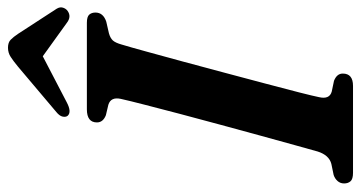

<svg xmlns="http://www.w3.org/2000/svg" viewBox="-242 -706 948 505"><g transform="rotate(-90 232.5 -454.0)"><path d="M229 -89.5Q222.5 -62 243.5 -56L272 -50Q291 -42.5 291 -27Q291 0 258.5 0H30Q13.5 0 7.8 -6.5Q2 -13 2 -23.5Q2 -33.5 8.5 -40.8Q15 -48 24.5 -51L53.5 -57Q76.5 -63 86 -93Q91.5 -113.5 102.8 -153.2Q114 -193 127.8 -243.8Q141.5 -294.5 156.5 -349.2Q171.5 -404 185 -455.5Q198.5 -507 209 -547.8Q219.5 -588.5 224.5 -611Q230 -637 209 -643.5L181.5 -650Q162.5 -657.5 162.5 -673.5Q162.5 -700 197 -700H424.5Q440.5 -700 446 -693.8Q451.5 -687.5 451.5 -677.5Q451.5 -657 427.5 -649L397 -642Q384.5 -638.5 378.2 -631.8Q372 -625 367.5 -609Q360.5 -586 348.8 -543.2Q337 -500.5 322.5 -447Q308 -393.5 293 -337Q278 -280.5 264.5 -229.8Q251 -179 241.5 -141.8Q232 -104.5 229 -89.5ZM215.5 -753Q190 -739.5 180 -750.5Q176 -755.5 177.8 -763.8Q179.5 -772 190 -780.5L309 -881Q323.5 -893 334.5 -900.2Q345.5 -907.5 359 -907.5Q373 -907.5 380.2 -900.2Q387.5 -893 395.5 -881L461.5 -779.5Q467 -770.5 464.2 -762.5Q461.5 -754.5 455.5 -750.5Q440.5 -740 424 -753L336.5 -816Z"/></g></svg>

Font: Fraunces 72pt Soft SemiBold
Style: Italic
Weight: 600
Italic angle: -16°
Version: Version 1.000;[b76b70a41]